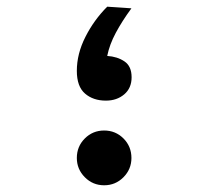

<svg xmlns="http://www.w3.org/2000/svg" viewBox="-20 -547 626 577"><path d="M293 9.8Q258.8 9.8 234.9 -14.4Q210.9 -38.6 210.9 -72.3Q210.9 -106.9 234.9 -130.9Q258.8 -154.8 293 -154.8Q327.1 -154.8 351.1 -130.9Q375 -106.9 375 -72.3Q375 -38.6 351.1 -14.4Q327.1 9.8 293 9.8ZM298.3 -244.6Q259.8 -244.6 235.4 -265.9Q210.9 -287.1 210.9 -334Q210.9 -385.3 236.6 -436Q262.2 -486.8 302.2 -526.9L375 -522Q346.7 -483.4 327.9 -448.2Q309.1 -413.1 302.2 -378.9Q332.5 -377 354 -362.5Q375.5 -348.1 375.5 -314.9Q375.5 -282.2 353.3 -263.4Q331.1 -244.6 298.3 -244.6Z"/></svg>

Font: Cascadia Mono PL SemiBold
Style: Regular
Weight: 600
Monospace: yes
Designer: Aaron Bell
Foundry: Saja Typeworks
Version: Version 2404.023; ttfautohint (v1.8.4)